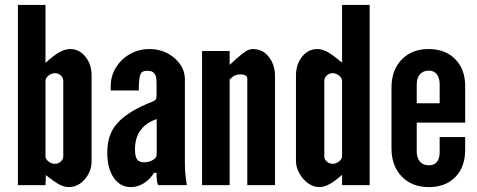

<svg xmlns="http://www.w3.org/2000/svg" viewBox="-20 -755 1947 783"><path d="M260.5 8Q286.5 8 307.5 -7Q328.5 -22 341.2 -46.5Q354 -71 353.5 -99V-448Q353.5 -493 328.2 -524Q303 -555 266.5 -555Q246 -555 223 -542.5Q200 -530 165.5 -498.5V-735H53V0H165.5L167 -41Q205.5 -10.5 224.5 -1.2Q243.5 8 260.5 8ZM204 -87Q189 -87 177.2 -96.8Q165.5 -106.5 165.5 -117.5V-425Q165.5 -436.5 177.5 -446.5Q189.5 -456.5 204 -456.5Q218.5 -456.5 228.2 -447Q238 -437.5 238 -425V-117.5Q238 -106 228.2 -96.5Q218.5 -87 204 -87Z M514 8Q542 8 566.8 -7.8Q591.5 -23.5 608 -50H618.5Q618 -8 626 0H742Q737 -30 735.5 -50.2Q734 -70.5 734 -95V-431Q734 -465 714.5 -493Q695 -521 662.5 -538Q630 -555 590 -555Q546.5 -555 510.5 -534.8Q474.5 -514.5 453 -480Q431.5 -445.5 431.5 -403.5V-386H546Q546 -433.5 552 -450Q558 -466.5 579.5 -466.5Q600.5 -466.5 608.5 -456.8Q616.5 -447 617.5 -434.8Q618.5 -422.5 618.5 -414.5V-368Q618.5 -353.5 614.5 -348.5Q610.5 -343.5 597.2 -338.8Q584 -334 555.5 -320.5Q486.5 -287.5 452 -244.8Q417.5 -202 417.5 -132Q417.5 -68.5 443.8 -30.2Q470 8 514 8ZM567.5 -93Q547.5 -93 539 -105Q530.5 -117 530.5 -145.5Q530.5 -239 619 -269.5V-124Q619 -112 603.2 -102.5Q587.5 -93 567.5 -93Z M804 0H916.5V-431Q930.5 -444.5 939.5 -448Q948.5 -451.5 959.5 -451.5Q988.5 -451.5 988.5 -433.5V0H1101.5V-448Q1101.5 -474.5 1090.8 -499Q1080 -523.5 1060 -539.2Q1040 -555 1012 -555Q1002 -555 992.5 -551.2Q983 -547.5 966 -534Q949 -520.5 916.5 -490.5V-547H804Z M1282.5 8Q1301.5 8 1323.2 -3.8Q1345 -15.5 1375 -42V0H1487.5V-735H1375V-499.5Q1337 -531.5 1315.5 -543.2Q1294 -555 1274.5 -555Q1237.5 -555 1212.5 -524.5Q1187.5 -494 1187 -448V-99Q1187 -73 1200.5 -48.5Q1214 -24 1235.8 -8Q1257.5 8 1282.5 8ZM1336.5 -87Q1322.5 -87 1312.5 -96.2Q1302.5 -105.5 1302.5 -117.5V-425Q1302.5 -438 1312.5 -447.2Q1322.5 -456.5 1336.5 -456.5Q1351 -456.5 1363 -446.5Q1375 -436.5 1375 -425V-117.5Q1375 -107 1363 -97Q1351 -87 1336.5 -87Z M1729 8Q1797 8 1837 -33Q1877 -74 1877 -144V-196H1773V-136Q1773 -81 1728.5 -81Q1704.5 -81 1692 -96.8Q1679.5 -112.5 1679.5 -136V-255H1877V-404.5Q1877 -473 1836.2 -514Q1795.5 -555 1728 -555Q1659.5 -555 1618 -512Q1576.5 -469 1576.5 -397.5V-150.5Q1576.5 -79 1618 -35.5Q1659.5 8 1729 8ZM1679.5 -334V-411Q1679.5 -437.5 1692.5 -452Q1705.5 -466.5 1727.5 -467Q1749 -467.5 1761 -452.5Q1773 -437.5 1773 -411V-334Z"/></svg>

Font: League Gothic SemiExpanded
Style: Regular
Weight: 400
Width: 6
Designer: The League of Moveable Type
Version: Version 1.600; ttfautohint (v1.8.3)